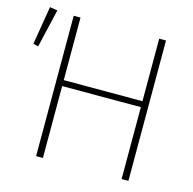

<svg xmlns="http://www.w3.org/2000/svg" viewBox="-124 -771 877 872"><g transform="rotate(15 315.0 -335.0)"><path d="M120 0H152V-338H522V0H554V-660H522V-366H152V-660H120ZM0 -484 42 -664 6 -670 -24 -490Z"/></g></svg>

Font: Source Sans Pro ExtraLight
Style: Regular
Weight: 200
Designer: Paul D. Hunt
Foundry: Adobe Systems Incorporated
Version: Version 3.006;hotconv 1.0.111;makeotfexe 2.5.65597